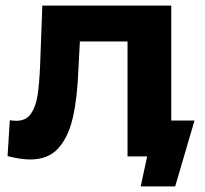

<svg xmlns="http://www.w3.org/2000/svg" viewBox="-20 -558 733 685"><path d="M674 -128 605 107H482L505 0H435V-410H265L260 -315Q256 -209 240 -139Q224 -69 188 -29Q152 11 88 11Q54 11 7 -1L15 -129Q31 -127 38 -127Q73 -127 90.5 -152.5Q108 -178 114 -217.5Q120 -257 123 -322L131 -538H591V-128Z"/></svg>

Font: mBank
Style: Bold
Weight: 700
Designer: Julieta Ulanovsky
Foundry: Julieta Ulanovsky
Version: Version 7.200